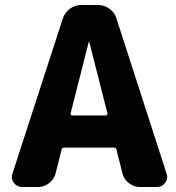

<svg xmlns="http://www.w3.org/2000/svg" viewBox="-20 -750 704 770"><path d="M263 -295Q262 -292 264.5 -289.5Q267 -287 270 -287H404Q407 -287 409.5 -289.5Q412 -292 411 -295L338 -582Q338 -583 337 -583Q336 -583 336 -582ZM69 0Q48 0 35.5 -17Q23 -34 30 -54L232 -676Q240 -700 260.5 -715Q281 -730 306 -730H372Q398 -730 419 -715Q440 -700 447 -676L648 -54Q655 -34 642.5 -17Q630 0 609 0H542Q517 0 497 -15.5Q477 -31 471 -55L447 -150Q446 -158 437 -158H237Q229 -158 227 -150L203 -55Q197 -31 177 -15.5Q157 0 132 0Z"/></svg>

Font: Rounded Mplus 1c ExtraBold
Style: Regular
Weight: 800
Version: Version 1.059.20150529